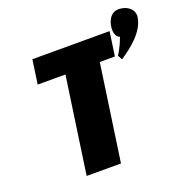

<svg xmlns="http://www.w3.org/2000/svg" viewBox="-159 -1086 1202 1235"><g transform="rotate(-20 441.5 -469.0)"><path d="M782.9 -938C735.9 -938 709 -898 701.8 -848C696 -808 706.9 -777 732.1 -768C709.9 -703 678.6 -658 678.6 -658L695.3 -627C774.3 -679 869 -755 882.4 -848C889.6 -898 845.4 -938 782.9 -938ZM129.9 -660H320L224.9 0H459.9L555 -660H658.4L682.1 -825H153.7Z"/></g></svg>

Font: Blink
Style: WideObl
Weight: 400
Designer: Mew Too
Foundry: Cannot Into Space Fonts
Version: Version 001.000